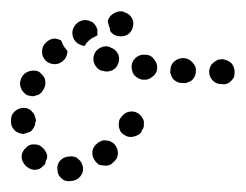

<svg xmlns="http://www.w3.org/2000/svg" viewBox="-32 -301 444 347"><path d="M113 18Q119 11 118 1Q117 -3 115 -7Q113 -11 109 -14Q106 -17 101 -18Q97 -19 93 -18H91Q82 -17 76 -10Q70 -2 72 7Q72 11 74 15Q76 19 80 22Q83 25 88 26Q92 27 97 26H98Q107 25 113 18ZM30 6Q21 5 15 -1Q14 -2 13 -3Q7 -10 7 -19Q8 -28 15 -34Q21 -41 31 -40Q40 -40 46 -33Q47 -33 47 -32Q50 -29 52 -24Q54 -20 53 -15Q51 -11 50 -7Q50 -6 50 -5Q49 -4 48 -3Q47 -2 46 -1Q40 6 30 6ZM181 -22Q182 -31 176 -39Q174 -42 170 -44Q166 -47 161 -47Q157 -48 153 -47Q148 -45 145 -43L144 -42Q136 -36 135 -27Q134 -18 140 -10Q142 -7 146 -4Q150 -2 155 -2Q159 -1 163 -2Q168 -3 171 -6L172 -7Q180 -13 181 -22ZM228 -73Q228 -77 228 -82Q227 -86 224 -90Q222 -93 218 -96Q210 -101 201 -99Q192 -97 187 -89L186 -88Q183 -84 183 -80Q182 -75 183 -71Q184 -67 186 -63Q189 -59 193 -57Q200 -52 209 -54Q219 -56 224 -63V-65Q227 -68 228 -73ZM-7 -67Q-13 -74 -12 -83V-85Q-12 -94 -5 -100Q2 -106 11 -106Q16 -106 20 -104Q24 -102 27 -98Q30 -95 31 -91Q33 -86 33 -82L32 -81Q32 -76 30 -72Q28 -68 25 -65Q24 -64 23 -63Q22 -63 20 -62Q17 -61 14 -60Q13 -60 13 -60Q12 -59 11 -59Q10 -59 9 -59Q-1 -60 -7 -67ZM4 -151Q4 -146 6 -142Q7 -138 10 -135Q13 -131 17 -129Q21 -128 26 -127Q30 -127 35 -129Q39 -130 42 -133Q45 -136 47 -140L48 -142Q50 -146 50 -150Q50 -155 49 -159Q47 -163 44 -166Q41 -170 37 -172Q28 -175 20 -172Q11 -169 7 -161L6 -159Q5 -155 4 -151ZM379 -150Q383 -152 386 -155Q389 -158 391 -162Q392 -166 392 -171Q392 -180 386 -187Q379 -193 370 -194H369Q364 -194 360 -192Q356 -190 353 -187Q349 -184 348 -180Q346 -176 346 -171Q346 -162 353 -155Q359 -149 368 -149H370Q374 -148 379 -150ZM307 -152Q311 -153 315 -156Q318 -159 320 -163Q322 -167 322 -172Q323 -181 316 -188Q310 -195 301 -196H299Q290 -196 283 -190Q276 -184 276 -174Q275 -170 277 -166Q278 -162 281 -158Q284 -155 288 -153Q292 -151 297 -151H298Q303 -150 307 -152ZM243 -162Q251 -167 252 -177Q253 -186 247 -193Q242 -201 233 -202H231Q222 -203 215 -198Q207 -192 206 -183Q205 -174 210 -166Q216 -159 225 -157H227Q236 -156 243 -162ZM171 -174Q179 -178 182 -187Q185 -196 181 -204Q177 -212 168 -215L167 -216Q158 -219 150 -215Q141 -211 138 -202Q135 -193 139 -185Q143 -176 152 -173H154Q162 -170 171 -174ZM44 -207Q44 -198 51 -191Q58 -185 67 -185Q76 -185 83 -192L84 -193Q87 -196 88 -200Q90 -204 90 -209Q89 -210 88 -211Q82 -218 79 -227Q78 -228 78 -228Q71 -232 64 -231Q57 -230 51 -224L50 -223Q44 -217 44 -207ZM100 -234Q97 -243 101 -251Q102 -252 102 -253Q107 -261 116 -264Q125 -266 133 -262Q137 -260 140 -256Q142 -253 144 -248Q144 -245 144 -243Q144 -240 144 -237Q142 -236 140 -235Q131 -231 125 -224Q123 -221 121 -218Q119 -218 116 -219Q114 -220 111 -221Q103 -225 100 -234ZM174 -277Q182 -282 191 -280Q192 -280 192 -279Q201 -277 206 -269Q211 -261 208 -252Q206 -243 198 -238Q190 -234 181 -236Q180 -236 180 -236Q176 -237 173 -239Q169 -242 167 -245Q167 -250 165 -254Q164 -258 163 -261Q163 -262 163 -262Q163 -263 163 -264Q166 -273 174 -277Z"/></svg>

Font: FRB American Cursive Guidelines Dotted Extrabold
Style: Bold Italic
Weight: 800
Italic angle: -25°
Version: Version 2.0;Modular Font Editor K font №1